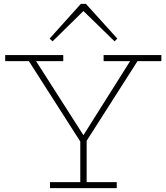

<svg xmlns="http://www.w3.org/2000/svg" viewBox="-20 -970 858 990"><path d="M410.2 -913.1 251 -756.8 235.8 -771 397 -950.2H422.9L585 -771L570.8 -756.8ZM689 -654.8 426.8 -244.1V-30.8H582V0H237.8V-30.8H394V-240.2L128.9 -654.8H6.8V-686H306.2V-654.8H166L410.2 -272.9L650.9 -654.8H514.2V-686H812V-654.8Z"/></svg>

Font: BioRhyme ExtraLight
Style: Regular
Weight: 275
Designer: Aoife Mooney
Foundry: Aoife Mooney Type
Version: Version 1.500;PS 001.500;hotconv 1.0.88;makeotf.lib2.5.64775